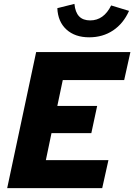

<svg xmlns="http://www.w3.org/2000/svg" viewBox="-20 -968 691 988"><path d="M17 0 166 -700H651L619 -556H303L275 -423H480L450 -283H245L216 -144H538L506 0ZM439 -776Q366 -776 322 -816Q278 -856 275 -926L363 -948Q367 -905 387 -884Q407 -863 444 -863Q514 -863 552 -940L644 -912Q615 -847 562 -811.5Q509 -776 439 -776Z"/></svg>

Font: Red Hat Mono
Style: Italic
Weight: 300
Italic angle: -12°
Monospace: yes
Designer: Pentagram, MCKL
Foundry: Pentagram, MCKL
Version: Version 1.023